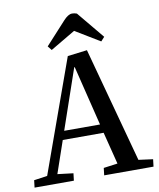

<svg xmlns="http://www.w3.org/2000/svg" viewBox="-99 -1015 903 1092"><g transform="rotate(-10 352.0 -469.0)"><path d="M440 -718 620 -53 703 -42 698 0H413L418 -42L499 -53L452 -239H216L152 -53L243 -42L238 0H11L16 -42L93 -53L327 -704ZM233 -289H440L355 -635H352ZM550 -776 529 -753 387 -839 243 -754 224 -778 342 -907Q370 -938 392 -938Q401 -938 407.5 -936.5Q414 -935 420 -933Z"/></g></svg>

Font: Literata 36pt Medium
Style: Italic
Weight: 500
Italic angle: -2°
Designer: Latin by Veronika Burian and Jose Scaglione. Greek by Irene Vlachou. Cyrillic by Vera Evstafieva
Foundry: TypeTogether
Version: Version 3.002